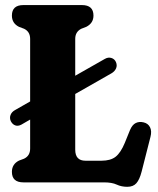

<svg xmlns="http://www.w3.org/2000/svg" viewBox="-20 -720 623 758"><path d="M22.5 -242Q17 -254.5 21.8 -266.5Q26.5 -278.5 39.5 -285.5L99 -319.5V-566.5Q99 -595 75 -606.5L55 -614Q27 -628 27 -658.5Q27 -700 72.5 -700H303.5Q349 -700 349 -658.5Q349 -628.5 320.5 -614L301 -606.5Q277 -594.5 277 -566.5V-421L394 -487.5Q407 -495 419.5 -491.2Q432 -487.5 437.5 -475.5Q443.5 -462 438.2 -450Q433 -438 420 -430.5L277 -349V-129Q277 -85.5 317.5 -85.5H380.5Q416.5 -85.5 436.5 -101.2Q456.5 -117 472.5 -155.5L493 -206Q502 -227.5 515.8 -234.2Q529.5 -241 546.5 -237Q564.5 -233 572.2 -217.8Q580 -202.5 574 -179.5L539 -42Q531 -11 518.5 3.2Q506 17.5 482.5 17.5Q459.5 17.5 440.8 8.8Q422 0 390.5 0H72.5Q27 0 27 -41.5Q27 -72 55 -86L75 -93.5Q99 -105 99 -133.5V-248L64.5 -228Q51.5 -221 40.2 -225Q29 -229 22.5 -242Z"/></svg>

Font: Fraunces 144pt SuperSoft
Style: Bold
Weight: 700
Version: Version 1.000;[b76b70a41]